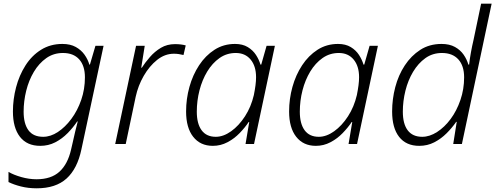

<svg xmlns="http://www.w3.org/2000/svg" viewBox="-20 -780 2683 1040"><path d="M179 240Q133 240 93.5 230Q54 220 26 206V151Q53 167 95 179Q137 191 178 191Q257 191 302 150Q347 109 365 30L374 -9Q379 -34 387 -66Q395 -98 401 -122H398Q376 -89 346 -58.5Q316 -28 279 -9Q242 10 198 10Q126 10 88 -39Q50 -88 50 -176Q50 -242 67 -307Q84 -372 118 -425.5Q152 -479 202.5 -510.5Q253 -542 318 -542Q361 -542 390.5 -525.5Q420 -509 438 -483.5Q456 -458 464 -430H467L497 -532H541L421 29Q399 134 340.5 187Q282 240 179 240ZM214 -39Q254 -39 293.5 -65Q333 -91 366.5 -136Q400 -181 420 -239Q440 -297 440 -361Q440 -424 409 -458.5Q378 -493 321 -493Q270 -493 230.5 -465Q191 -437 163.5 -391Q136 -345 122 -288.5Q108 -232 108 -175Q108 -110 134 -74.5Q160 -39 214 -39Z M604 0 717 -532H764L745 -413H748Q766 -441 792 -471Q818 -501 851.5 -521Q885 -541 928 -541Q961 -541 986 -534L974 -482Q962 -485 949 -487Q936 -489 922 -489Q873 -489 831 -455.5Q789 -422 758.5 -369Q728 -316 715 -256L661 0Z M1133 10Q1065 10 1026.5 -39Q988 -88 988 -176Q988 -244 1006 -309Q1024 -374 1058.5 -426.5Q1093 -479 1142 -510.5Q1191 -542 1253 -542Q1294 -542 1322 -525Q1350 -508 1366.5 -482.5Q1383 -457 1391 -430H1395L1424 -532H1469L1356 0H1310L1330 -119H1327Q1307 -89 1278 -59Q1249 -29 1212 -9.5Q1175 10 1133 10ZM1149 -39Q1190 -39 1232 -69Q1274 -99 1307 -150Q1340 -201 1355 -265Q1361 -295 1364 -318.5Q1367 -342 1367 -362Q1367 -422 1337.5 -457.5Q1308 -493 1257 -493Q1208 -493 1169 -465.5Q1130 -438 1102.5 -392.5Q1075 -347 1060.5 -290.5Q1046 -234 1046 -175Q1046 -110 1072 -74.5Q1098 -39 1149 -39Z M1691 10Q1623 10 1584.5 -39Q1546 -88 1546 -176Q1546 -244 1564 -309Q1582 -374 1616.5 -426.5Q1651 -479 1700 -510.5Q1749 -542 1811 -542Q1852 -542 1880 -525Q1908 -508 1924.5 -482.5Q1941 -457 1949 -430H1953L1982 -532H2027L1914 0H1868L1888 -119H1885Q1865 -89 1836 -59Q1807 -29 1770 -9.5Q1733 10 1691 10ZM1707 -39Q1748 -39 1790 -69Q1832 -99 1865 -150Q1898 -201 1913 -265Q1919 -295 1922 -318.5Q1925 -342 1925 -362Q1925 -422 1895.5 -457.5Q1866 -493 1815 -493Q1766 -493 1727 -465.5Q1688 -438 1660.5 -392.5Q1633 -347 1618.5 -290.5Q1604 -234 1604 -175Q1604 -110 1630 -74.5Q1656 -39 1707 -39Z M2251 10Q2180 10 2142 -38.5Q2104 -87 2104 -176Q2104 -243 2121 -308Q2138 -373 2172.5 -425.5Q2207 -478 2256.5 -510Q2306 -542 2372 -542Q2415 -542 2444.5 -525.5Q2474 -509 2491.5 -483.5Q2509 -458 2517 -430H2521Q2525 -464 2531 -497Q2537 -530 2545 -564L2586 -760H2643L2482 0H2435L2454 -120H2451Q2429 -88 2399 -58Q2369 -28 2332 -9Q2295 10 2251 10ZM2267 -39Q2307 -39 2347.5 -65Q2388 -91 2421 -135.5Q2454 -180 2474 -238.5Q2494 -297 2494 -361Q2494 -424 2462.5 -458.5Q2431 -493 2374 -493Q2323 -493 2284 -465Q2245 -437 2217.5 -391Q2190 -345 2176 -288.5Q2162 -232 2162 -175Q2162 -109 2188.5 -74Q2215 -39 2267 -39Z"/></svg>

Font: Noto Sans Light
Style: Italic
Weight: 300
Italic angle: -12°
Designer: Monotype Design Team
Foundry: Monotype Imaging Inc.
Version: Version 2.013; ttfautohint (v1.8.4.7-5d5b)